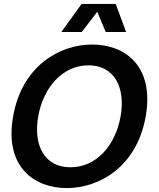

<svg xmlns="http://www.w3.org/2000/svg" viewBox="-20 -943 810 979"><path d="M320 16C487 16 678 -93 723 -350C768 -607 617 -716 450 -716C284 -716 92 -607 47 -350C1 -93 154 16 320 16ZM175 -350C201 -497 299 -610 431 -610C563 -610 621 -497 595 -350C569 -203 473 -90 339 -90C206 -90 149 -203 175 -350ZM293 -780H397L476 -883L519 -780H623L570 -923H396Z"/></svg>

Font: Uncut Sans Semibold
Style: Italic
Weight: 600
Italic angle: -10°
Designer: Kasper Nordkvist
Foundry: Uncut Type
Version: Version 1.111;FEAKit 1.0